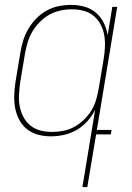

<svg xmlns="http://www.w3.org/2000/svg" viewBox="-20 -548 540 783"><path d="M192 -10Q215 -10 238.5 -14.5Q262 -19 283.5 -31Q305 -43 323 -60.5Q341 -78 353.5 -99Q366 -120 372.5 -143Q379 -166 383 -189L403 -309Q407 -333 408 -357.5Q409 -382 405 -405Q401 -428 390 -448.5Q379 -469 361.5 -483.5Q344 -498 321 -504Q298 -510 273 -510Q250 -510 226.5 -505Q203 -500 182 -488.5Q161 -477 143 -459Q125 -441 112.5 -420Q100 -399 93 -376Q86 -353 82 -330L62 -210Q59 -186 57.5 -161.5Q56 -137 60.5 -114Q65 -91 75.5 -71Q86 -51 103.5 -36.5Q121 -22 144 -16Q167 -10 192 -10ZM316 215 368 -100Q355 -75 336 -53.5Q317 -32 292.5 -18Q268 -4 241 2Q214 8 188 8Q161 8 136 1.5Q111 -5 91 -20.5Q71 -36 59 -58.5Q47 -81 42 -106.5Q37 -132 38 -159Q39 -186 43 -213L63 -333Q67 -358 74.5 -382.5Q82 -407 95.5 -430Q109 -453 128 -472.5Q147 -492 170.5 -505Q194 -518 219.5 -523Q245 -528 270 -528Q298 -528 325 -520.5Q352 -513 371.5 -496Q391 -479 403 -455Q415 -431 419 -404L438 -520H458L375 -18H435L432 0H372L336 215Z"/></svg>

Font: Iosevka Thin
Style: Italic
Weight: 100
Italic angle: -9°
Monospace: yes
Designer: Belleve Invis
Foundry: Belleve Invis
Version: Version 32.5.0; ttfautohint (v1.8.4)